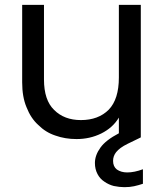

<svg xmlns="http://www.w3.org/2000/svg" viewBox="-20 -568 680 795"><path d="M507.8 27.8Q475.1 43.9 460.9 62Q448.2 78.1 448.2 98.1Q448.2 121.6 463.9 133.8Q481.4 146 506.8 146Q536.1 146 571.8 132.8V192.9Q554.7 198.7 535.2 203.1Q517.6 207 495.1 207Q474.6 207 451.2 202.1Q430.2 196.8 412.1 184.1Q394 172.4 383.8 152.8Q373 132.3 373 106.9Q373 74.7 396 43Q418 12.2 472.2 -16.1V-81.1Q447.3 -39.1 398.9 -15.1Q352.1 7.8 296.9 7.8Q249.5 7.8 209 -6.8Q168.9 -20 138.2 -50.8Q107.4 -78.6 89.8 -124Q71.8 -166.5 71.8 -227.1V-547.9H162.1V-238.8Q162.1 -153.3 204.1 -112.8Q246.1 -70.8 314.9 -70.8Q387.2 -70.8 430.2 -113.8Q472.2 -157.2 472.2 -247.1V-547.9H563V0H562L563 1Z"/></svg>

Font: PoppinsZ
Style: Regular
Weight: 400
Designer: Ninad Kale (Devanagari), Jonny Pinhorn (Latin)
Foundry: Indian Type Foundry
Version: Version 3.002;FEAKit 1.0